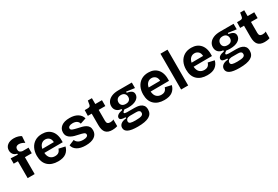

<svg xmlns="http://www.w3.org/2000/svg" viewBox="81 -1927 4811 3321"><g transform="rotate(-30 2486.5 -267.0)"><path d="M107 0V-337H23V-443L163 -436V-456Q111 -467 87.5 -500.5Q64 -534 64 -576Q64 -640 112.5 -678.5Q161 -717 242 -717Q287 -717 325 -705.5Q363 -694 386 -678L377 -548Q353 -565 322.5 -575.5Q292 -586 265 -586Q236 -586 216.5 -570Q197 -554 197 -518Q197 -480 219 -466Q241 -452 264 -449H384V-337H247V0Z M711 14Q582 14 509.5 -55.5Q437 -125 437 -253Q437 -337 468.5 -401.5Q500 -466 559 -502.5Q618 -539 701 -539Q820 -539 885.5 -460.5Q951 -382 943 -235L575 -233Q581 -160 617.5 -125.5Q654 -91 711 -91Q748 -91 770.5 -103.5Q793 -116 805 -135.5Q817 -155 823 -175L948 -147Q931 -74 874 -30Q817 14 711 14ZM702 -428Q656 -428 623.5 -397.5Q591 -367 580 -311L811 -313Q808 -373 776 -400.5Q744 -428 702 -428Z M1264 14Q1158 14 1094.5 -25Q1031 -64 1019 -129L1128 -174Q1135 -142 1171.5 -117Q1208 -92 1274 -92Q1319 -92 1344.5 -105.5Q1370 -119 1370 -144Q1370 -172 1338.5 -184.5Q1307 -197 1249 -209Q1213 -216 1174.5 -226.5Q1136 -237 1103 -255Q1070 -273 1050 -302.5Q1030 -332 1030 -378Q1030 -450 1087.5 -494.5Q1145 -539 1253 -539Q1350 -539 1411.5 -500.5Q1473 -462 1491 -395L1374 -356Q1367 -392 1335.5 -413Q1304 -434 1254 -434Q1211 -434 1187 -419.5Q1163 -405 1163 -382Q1163 -354 1197.5 -341Q1232 -328 1288 -316Q1328 -308 1366 -298Q1404 -288 1435 -271Q1466 -254 1484 -225.5Q1502 -197 1502 -153Q1502 -74 1440 -30Q1378 14 1264 14Z M1795 12Q1706 12 1665 -35Q1624 -82 1624 -183V-412H1547L1550 -525H1603Q1634 -525 1648.5 -533.5Q1663 -542 1667 -566L1680 -642H1761V-525H1894V-408H1761V-189Q1761 -153 1778 -137Q1795 -121 1830 -121Q1849 -121 1867 -125Q1885 -129 1898 -138V-4Q1867 6 1841 9Q1815 12 1795 12Z M2206 183Q2076 183 2016 153.5Q1956 124 1956 65Q1956 20 1992.5 -9.5Q2029 -39 2101 -44V-65Q2046 -65 2017.5 -76.5Q1989 -88 1989 -117Q1989 -144 2017 -166.5Q2045 -189 2112 -202V-223Q2050 -227 2015 -262.5Q1980 -298 1980 -355Q1980 -404 2008 -444Q2036 -484 2091 -507.5Q2146 -531 2228 -531H2494V-421L2329 -444V-421Q2392 -412 2421 -389Q2450 -366 2450 -325Q2450 -264 2390.5 -225.5Q2331 -187 2227 -187Q2215 -187 2200 -188Q2185 -189 2150 -193Q2131 -178 2120.5 -168Q2110 -158 2110 -149Q2110 -137 2126.5 -132.5Q2143 -128 2163 -128H2313Q2333 -128 2365 -125Q2397 -122 2429 -109.5Q2461 -97 2483 -68Q2505 -39 2505 13Q2505 101 2431 142Q2357 183 2206 183ZM2220 -262Q2268 -262 2292.5 -285.5Q2317 -309 2317 -347Q2317 -387 2292 -413Q2267 -439 2220 -439Q2173 -439 2147.5 -413.5Q2122 -388 2122 -348Q2122 -310 2147 -286Q2172 -262 2220 -262ZM2223 69Q2313 69 2346.5 54Q2380 39 2380 5Q2380 -22 2365 -33.5Q2350 -45 2331 -47Q2312 -49 2299 -49H2174Q2131 -46 2112.5 -27.5Q2094 -9 2094 16Q2094 48 2125.5 58.5Q2157 69 2223 69Z M2834 14Q2705 14 2632.5 -55.5Q2560 -125 2560 -253Q2560 -337 2591.5 -401.5Q2623 -466 2682 -502.5Q2741 -539 2824 -539Q2943 -539 3008.5 -460.5Q3074 -382 3066 -235L2698 -233Q2704 -160 2740.5 -125.5Q2777 -91 2834 -91Q2871 -91 2893.5 -103.5Q2916 -116 2928 -135.5Q2940 -155 2946 -175L3071 -147Q3054 -74 2997 -30Q2940 14 2834 14ZM2825 -428Q2779 -428 2746.5 -397.5Q2714 -367 2703 -311L2934 -313Q2931 -373 2899 -400.5Q2867 -428 2825 -428Z M3172 0V-715H3313V0Z M3692 14Q3563 14 3490.5 -55.5Q3418 -125 3418 -253Q3418 -337 3449.5 -401.5Q3481 -466 3540 -502.5Q3599 -539 3682 -539Q3801 -539 3866.5 -460.5Q3932 -382 3924 -235L3556 -233Q3562 -160 3598.5 -125.5Q3635 -91 3692 -91Q3729 -91 3751.5 -103.5Q3774 -116 3786 -135.5Q3798 -155 3804 -175L3929 -147Q3912 -74 3855 -30Q3798 14 3692 14ZM3683 -428Q3637 -428 3604.5 -397.5Q3572 -367 3561 -311L3792 -313Q3789 -373 3757 -400.5Q3725 -428 3683 -428Z M4238 183Q4108 183 4048 153.5Q3988 124 3988 65Q3988 20 4024.5 -9.5Q4061 -39 4133 -44V-65Q4078 -65 4049.5 -76.5Q4021 -88 4021 -117Q4021 -144 4049 -166.5Q4077 -189 4144 -202V-223Q4082 -227 4047 -262.5Q4012 -298 4012 -355Q4012 -404 4040 -444Q4068 -484 4123 -507.5Q4178 -531 4260 -531H4526V-421L4361 -444V-421Q4424 -412 4453 -389Q4482 -366 4482 -325Q4482 -264 4422.5 -225.5Q4363 -187 4259 -187Q4247 -187 4232 -188Q4217 -189 4182 -193Q4163 -178 4152.5 -168Q4142 -158 4142 -149Q4142 -137 4158.5 -132.5Q4175 -128 4195 -128H4345Q4365 -128 4397 -125Q4429 -122 4461 -109.5Q4493 -97 4515 -68Q4537 -39 4537 13Q4537 101 4463 142Q4389 183 4238 183ZM4252 -262Q4300 -262 4324.5 -285.5Q4349 -309 4349 -347Q4349 -387 4324 -413Q4299 -439 4252 -439Q4205 -439 4179.5 -413.5Q4154 -388 4154 -348Q4154 -310 4179 -286Q4204 -262 4252 -262ZM4255 69Q4345 69 4378.5 54Q4412 39 4412 5Q4412 -22 4397 -33.5Q4382 -45 4363 -47Q4344 -49 4331 -49H4206Q4163 -46 4144.5 -27.5Q4126 -9 4126 16Q4126 48 4157.5 58.5Q4189 69 4255 69Z M4837 12Q4748 12 4707 -35Q4666 -82 4666 -183V-412H4589L4592 -525H4645Q4676 -525 4690.5 -533.5Q4705 -542 4709 -566L4722 -642H4803V-525H4936V-408H4803V-189Q4803 -153 4820 -137Q4837 -121 4872 -121Q4891 -121 4909 -125Q4927 -129 4940 -138V-4Q4909 6 4883 9Q4857 12 4837 12Z"/></g></svg>

Font: Bricolage Grotesque 12pt Bricolage Grotesque 10pt Regular
Style: Bold
Weight: 700
Designer: Mathieu Triay
Foundry: Atelier Triay
Version: Version 1.001; ttfautohint (v1.8.4.7-5d5b);gftools[0.9.33.de